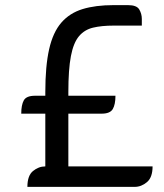

<svg xmlns="http://www.w3.org/2000/svg" viewBox="-20 -730 640 750"><path d="M377 -286H247V-80H576Q576 -37 554 -18.5Q532 0 506 0H87Q87 -44 109 -62Q131 -80 157 -80V-286H63Q63 -320 73 -338Q83 -356 117 -356H157V-370Q157 -472 172 -538Q187 -604 219.5 -641.5Q252 -679 302.5 -694.5Q353 -710 424 -710H480Q514 -710 524 -693Q534 -676 534 -656V-630H424Q377 -630 343.5 -622Q310 -614 288.5 -588.5Q267 -563 257 -511Q247 -459 247 -370V-356H431Q431 -322 420.5 -304Q410 -286 377 -286Z"/></svg>

Font: Warnes
Style: Regular
Weight: 400
Designer: Eduardo Rodriguez Tunni
Foundry: Eduardo Rodriguez Tunni
Version: Version 1.002; ttfautohint (v1.8.4.7-5d5b);gftools[0.9.23]